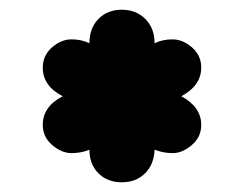

<svg xmlns="http://www.w3.org/2000/svg" viewBox="-20 -785 502 395"><path d="M394 -646Q394 -609 353 -587Q394 -565 394 -528Q394 -503 374.5 -486.5Q355 -470 335.5 -470Q316 -470 298 -477Q297 -447 278.5 -428.5Q260 -410 230.5 -410Q201 -410 182.5 -428.5Q164 -447 164 -477Q147 -470 127 -470Q107 -470 87.5 -486.5Q68 -503 68 -528Q68 -566 109 -587Q68 -608 68 -646Q68 -671 87 -687.5Q106 -704 127 -704Q148 -704 164 -696Q164 -727 182.5 -746Q201 -765 230.5 -765Q260 -765 279 -746Q298 -727 298 -696Q314 -704 335 -704Q356 -704 375 -687.5Q394 -671 394 -646Z"/></svg>

Font: Delius Unicase
Style: Bold
Weight: 700
Designer: Natalia Raices
Foundry: Natalia Raices
Version: Version 1.001